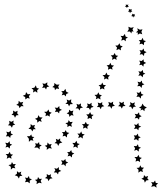

<svg xmlns="http://www.w3.org/2000/svg" viewBox="-20 -693 748 884"><path d="M555 -663 560 -667 559 -673 565 -670 571 -673 569 -666 574 -662 567 -661 564 -656 562 -661ZM584 -619 589 -624 588 -630 594 -627 600 -629 599 -623 603 -618H596L593 -612L591 -618ZM569 -640 574 -645 573 -652 580 -649 586 -652 585 -645 589 -639H582L579 -632L576 -639ZM646 -192 645 -181 636 -189 626 -184 631 -193 620 -197 631 -204 636 -216 643 -205 656 -198ZM598 -210 606 -202 595 -201 589 -190 584 -201 573 -203 581 -211 579 -223 590 -217 601 -222ZM549 -214 558 -205 546 -204 541 -193 535 -203 524 -204 532 -213 529 -225 540 -219 551 -225ZM500 -214 509 -206 497 -203 493 -192 487 -203H475L482 -212L479 -224L491 -219L501 -225ZM450 -212 460 -204 448 -201 444 -190 438 -200H426L433 -209L430 -221L441 -217L451 -223ZM401 -208 411 -201 399 -197 395 -186 389 -196 377 -197 384 -206 381 -217 392 -213 402 -220ZM352 -205 362 -198 350 -195 346 -184 340 -194H328L336 -203L332 -215L343 -211L353 -217ZM254 -193 265 -187 254 -182 252 -171 244 -179 233 -177 238 -188 232 -198 244 -196 253 -205ZM207 -178 218 -174 209 -167V-156L199 -162L189 -158L192 -170L183 -178L196 -179L203 -189ZM163 -153 176 -152 168 -143 172 -132 161 -136 152 -128 151 -140 141 -146 153 -151 157 -163ZM130 -115 141 -118 137 -107 145 -98H134L129 -88L123 -98L111 -100L121 -109V-122ZM117 -66 124 -74 127 -64 138 -62 130 -55 134 -45 122 -48 113 -40V-54L104 -66ZM145 -23 142 -34 152 -31 160 -39 161 -28 172 -24 162 -17 163 -5 152 -14 138 -13ZM196 -15 186 -22 197 -25 199 -37 207 -28 218 -30 213 -19 219 -9 206 -11 195 -3ZM243 -32 231 -34 240 -42 237 -54 248 -49 257 -56V-44L267 -37L254 -33L248 -21ZM279 -68 268 -65 272 -76 265 -85H277L283 -94L287 -84L299 -81L289 -73L288 -60ZM300 -114 290 -108 291 -119 281 -126 293 -129 296 -140 303 -131 315 -132 308 -121 311 -109ZM308 -163 299 -155 298 -166 287 -171 297 -177 298 -188 307 -181 318 -184 314 -172 319 -161ZM303 -213 298 -203 293 -214 281 -215 290 -223 287 -235 298 -230 308 -236 307 -223 316 -214ZM285 -260 283 -249 275 -257 264 -254 269 -265 262 -273 274 -274 281 -284 285 -271 296 -265ZM248 -295 252 -283 241 -286 233 -278 231 -289 221 -292 230 -300V-311L241 -303L254 -304ZM197 -302 207 -295 196 -292 192 -281 186 -290 174 -288 180 -299 175 -309 187 -307 198 -314ZM149 -288 160 -285 151 -278 152 -266 142 -273 132 -267 134 -279 125 -287 138 -289 145 -300ZM108 -259 120 -260 113 -250 117 -239 106 -242 97 -235 96 -246 85 -252 97 -257 100 -269ZM75 -221 87 -224 82 -213 89 -204H77L70 -195L66 -206L55 -210L65 -217L66 -229ZM50 -178 61 -183 59 -171 66 -163 55 -162 49 -151 44 -162 33 -164 41 -172 40 -184ZM32 -132 43 -138 41 -126 50 -119 39 -116 35 -105 28 -115 17 -116 24 -125 22 -137ZM20 -84 30 -91V-79L40 -73L29 -69L27 -58L19 -66L7 -65L13 -76L9 -87ZM16 -34 24 -43 26 -31 36 -27 26 -21 25 -9 16 -17 5 -14 10 -25 4 -36ZM18 16 25 6 29 17 40 19 31 27 33 38 22 32 11 38 14 25 6 16ZM31 64 35 53 41 63 53 62 46 72 51 82 39 80 30 88V75L19 67ZM58 107V95L67 102L78 97L75 108L83 116L71 118L67 129L60 118L48 114ZM100 135 95 124 106 127 113 117 116 129 127 132 117 139V151L107 144L95 146ZM150 143 141 135 152 133 155 122 162 131 173 130 167 140 172 151 160 148 148 155ZM199 130 187 127 196 120 195 108 205 114 215 109 213 120 222 128 210 130 203 141ZM240 101H228L235 91L230 81L242 84L251 76V88L262 94L250 99L247 110ZM274 64 262 66 267 56 261 45 273 47 281 39 283 50 294 55 283 61 282 73ZM302 24 291 27 296 16 289 7H300L308 -2L311 9L322 13L312 20L311 32ZM328 -18 317 -14 321 -25 313 -35H325L332 -45L336 -33L347 -30L337 -23L338 -11ZM352 -62 340 -57 344 -69 336 -78H348L354 -88L358 -77L370 -74L361 -67V-55ZM373 -106 362 -101 365 -113 357 -121 369 -122 375 -132 380 -122 391 -119 382 -111 383 -99ZM394 -150 383 -145 385 -157 377 -166 389 -167 395 -177 400 -166 411 -164 402 -156 404 -144ZM432 -241 421 -236 424 -247 415 -256 427 -257 433 -268 438 -257 449 -255 441 -247 443 -235ZM451 -286 440 -281 442 -293 434 -301 446 -303 451 -313 456 -302 468 -301 459 -292 461 -281ZM469 -332 459 -327 461 -338 452 -347 464 -348 470 -359 475 -348 486 -346 478 -338 479 -326ZM488 -377 477 -372 479 -384 471 -392 483 -394 488 -404 493 -393 505 -391 496 -383 498 -372ZM507 -423 496 -417 498 -429 490 -438 502 -439 508 -449 513 -438 524 -436 515 -428 517 -417ZM527 -467 516 -462 519 -474 511 -483 523 -484 530 -494 534 -483 545 -480 536 -472 537 -461ZM550 -510 538 -506 542 -518 535 -528 547 -527 555 -537 558 -525 569 -520 559 -515V-503ZM578 -548 566 -547 573 -558 571 -570 583 -565 596 -568 590 -558 595 -547 587 -549 585 -539ZM615 -552 612 -563 624 -556 636 -558 631 -547 635 -535 624 -539 614 -533 615 -543 606 -544ZM631 -509 637 -519 641 -507 652 -504 643 -497V-485L633 -492L622 -489L626 -500L619 -508ZM634 -461 641 -470 644 -458 655 -453 644 -447 643 -435 634 -444 623 -441 628 -452 622 -462ZM632 -412 641 -420 642 -409 653 -403 642 -398 640 -386 632 -395 621 -393 626 -403 621 -414ZM629 -363 638 -371 639 -359 649 -354 639 -349 637 -337 628 -346 617 -344 623 -355 617 -365ZM625 -314 633 -322 635 -310 645 -305 634 -300 632 -288 624 -297 612 -296 618 -306 613 -317ZM620 -265 629 -273 630 -262 641 -256 630 -251 628 -239 620 -248 608 -247 614 -257 609 -268ZM612 -167 620 -176 622 -164 632 -158 622 -153 620 -142 612 -150 600 -148 606 -159 600 -169ZM609 -118 617 -127 619 -115 630 -110 619 -105 617 -93 609 -101 597 -99 603 -110 597 -120ZM607 -69 615 -78 617 -66 628 -61 618 -56 617 -44 608 -52 596 -49 601 -60 596 -70ZM608 -20 615 -29 618 -17 629 -13 619 -7V5L609 -3L598 1L602 -10L596 -21ZM611 30 618 20 622 31 633 34 624 41 625 53 615 47 604 51 607 39 599 30ZM621 79 626 68 631 78 643 79 635 88 638 99 627 95 617 102 618 89 609 80ZM641 125 643 113 651 121 662 117 658 128 665 136 653 138 647 148 643 136 631 130ZM682 156 676 145 687 147 694 138 697 149 708 151 699 159 701 171 690 164 676 167Z"/></svg>

Font: Santa christmas start
Style: Regular
Weight: 400
Designer: MUHAMMAD YONI
Version: Version 001.000